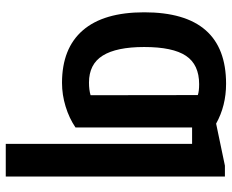

<svg xmlns="http://www.w3.org/2000/svg" viewBox="-87 -491 774 640"><g transform="rotate(90 300.0 -171.0)"><path d="M459.5 196.8V-424.3H404.8V-35.6Q374 -14.6 335 -2.7Q295.9 9.3 256.3 9.3Q141.1 9.3 81.1 -60.1Q21 -129.4 21 -264.6Q21 -537.6 259.3 -537.6Q332.5 -537.6 392.1 -504.4L532.2 -533.7H568.4V196.8ZM260.7 -447.8Q195.3 -447.8 166 -403.8Q136.7 -359.9 136.7 -264.6Q136.7 -172.4 165.3 -126.5Q193.8 -80.6 255.4 -80.6Q279.3 -80.6 297.4 -85.9L296.9 -443.4Q284.2 -447.8 260.7 -447.8Z"/></g></svg>

Font: Cousine
Style: Bold
Weight: 700
Monospace: yes
Designer: Steve Matteson
Foundry: Ascender Corporation
Version: Version 1.20